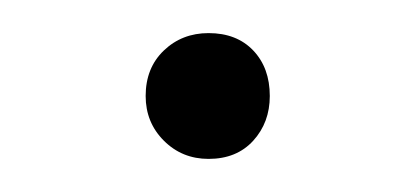

<svg xmlns="http://www.w3.org/2000/svg" viewBox="-20 -323 251 116"><path d="M106 -227Q90 -227 79 -238Q68 -249 68 -265Q68 -282 79 -292.5Q90 -303 106 -303Q123 -303 133 -292.5Q143 -282 143 -265Q143 -249 133 -238Q123 -227 106 -227Z"/></svg>

Font: Nunito ExtraLight ExtraLight
Style: Regular
Weight: 250
Version: Version 3.602